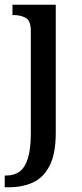

<svg xmlns="http://www.w3.org/2000/svg" viewBox="-31 -556 347 816"><path d="M-11 240V190H-5Q29 190 52 173.5Q75 157 87.5 117Q100 77 100 7V-424Q100 -468 78.5 -480Q57 -492 27 -492H22V-536H206V8Q206 97 180 148Q154 199 109 219.5Q64 240 5 240Z"/></svg>

Font: Noto Serif Sinhala SemiCondensed Medium
Style: Regular
Weight: 500
Width: 4
Designer: Jelle Bosma - Monotype Design Team
Foundry: Monotype Imaging Inc.
Version: Version 2.007; ttfautohint (v1.8.4.7-5d5b)